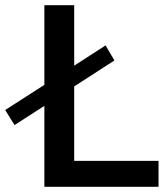

<svg xmlns="http://www.w3.org/2000/svg" viewBox="-81 -720 646 740"><path d="M90 0H530V-100H205V-387L360 -487L326 -545L205 -467V-700H90V-393L-61 -296L-25 -238L90 -312Z"/></svg>

Font: Gully Medium
Style: Regular
Weight: 500
Designer: jaikishan Patel
Foundry: MagicType
Version: Version 1.000;Glyphs 3.2 (3242)